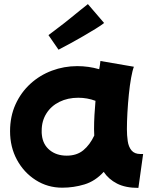

<svg xmlns="http://www.w3.org/2000/svg" viewBox="-20 -856 731 935"><path d="M283 58Q212 58 154 21Q96 -16 62.5 -78Q29 -140 29 -217Q29 -289 55.5 -347.5Q82 -406 128 -448Q174 -490 233 -512Q292 -534 356 -534Q411 -534 463 -519Q467 -539 469 -559L632 -531Q625 -513 618.5 -477Q612 -441 607.5 -396.5Q603 -352 600.5 -307.5Q598 -263 598 -227Q598 -197 602 -169Q606 -141 620.5 -123.5Q635 -106 664 -106H677L654 59Q591 59 550 38Q509 17 485 -19Q444 26 391.5 42Q339 58 283 58ZM184 -198Q189 -152 222 -125Q255 -98 305 -98Q354 -98 386 -124.5Q418 -151 439 -196Q438 -211 438 -227Q438 -261 440 -296Q442 -331 445 -365Q405 -380 361 -380Q310 -380 269.5 -360Q229 -340 206 -303.5Q183 -267 183 -220Q183 -214 183 -208.5Q183 -203 184 -198ZM265 -614 216 -685Q238 -702 265.5 -722.5Q293 -743 320.5 -765.5Q348 -788 371 -806.5Q394 -825 408 -836L487 -744Q472 -732 445 -715.5Q418 -699 385.5 -680Q353 -661 321.5 -644Q290 -627 265 -614Z"/></svg>

Font: KN Bobohei
Style: Bold
Weight: 700
Designer: Kingnam Type Foundry
Version: Version 1.710;March 18, 2023